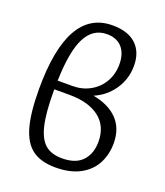

<svg xmlns="http://www.w3.org/2000/svg" viewBox="-133 -805 779 904"><g transform="rotate(20 256.0 -353.5)"><path d="M470 -193Q470 -138 446.5 -92.5Q423 -47 373.5 -20Q324 7 250 7Q178 7 135 -24Q92 -55 72 -125Q52 -195 52 -315Q52 -714 276 -714Q354 -714 394.5 -675.5Q435 -637 435 -569Q435 -503 399 -450Q363 -397 304 -372Q384 -357 427 -312Q470 -267 470 -193ZM121 -381H196Q244 -381 283.5 -403Q323 -425 345.5 -464Q368 -503 368 -552Q368 -605 341.5 -635.5Q315 -666 265 -666Q196 -666 160.5 -598Q125 -530 121 -381ZM400 -176Q400 -254 346 -295.5Q292 -337 197 -337H120V-331Q120 -221 134.5 -159Q149 -97 180 -70.5Q211 -44 265 -44Q333 -44 366.5 -80Q400 -116 400 -176Z"/></g></svg>

Font: Ysabeau Infant
Style: Regular
Weight: 400
Designer: Christian Thalmann (Catharsis Fonts)
Version: Version 0.003